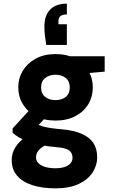

<svg xmlns="http://www.w3.org/2000/svg" viewBox="-20 -804 639 1051"><path d="M283 227Q211 227 157 209.5Q103 192 73.5 157.5Q44 123 44 72Q44 34 64.5 1.5Q85 -31 123 -56Q161 -81 215 -99L262 -22Q220 -9 198.5 11.5Q177 32 177 57Q177 77 191.5 90.5Q206 104 230 110.5Q254 117 283 117Q311 117 332 110.5Q353 104 365 91Q377 78 377 60Q377 35 360 20.5Q343 6 293 2Q244 -2 205 -10Q166 -18 135.5 -28.5Q105 -39 83.5 -52Q62 -65 49 -78V-101L159 -221L257 -189L129 -55L175 -128Q185 -123 196 -118.5Q207 -114 222.5 -110Q238 -106 261.5 -102.5Q285 -99 321 -96Q386 -90 428.5 -71Q471 -52 491.5 -20.5Q512 11 512 57Q512 100 487.5 139Q463 178 412 202.5Q361 227 283 227ZM284 -144Q221 -144 175.5 -168.5Q130 -193 105 -234Q80 -275 80 -326Q80 -376 105 -417Q130 -458 175.5 -483Q221 -508 284 -508Q347 -508 393 -483Q439 -458 463.5 -417Q488 -376 488 -326Q488 -275 463.5 -234Q439 -193 393 -168.5Q347 -144 284 -144ZM284 -256Q318 -256 340 -273.5Q362 -291 362 -325Q362 -359 340 -377Q318 -395 284 -395Q250 -395 227.5 -377Q205 -359 205 -325Q205 -291 227.5 -273.5Q250 -256 284 -256ZM366 -395 345 -496H553V-412ZM346 -784V-725Q324 -725 312 -716.5Q300 -708 300 -689V-671H346V-558H233Q228 -589 225.5 -612Q223 -635 223 -660Q223 -718 254 -751Q285 -784 346 -784Z"/></svg>

Font: DM Sans 28pt Black
Style: Regular
Weight: 900
Version: Version 4.004;gftools[0.9.30]